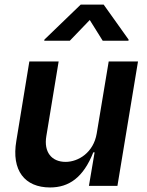

<svg xmlns="http://www.w3.org/2000/svg" viewBox="-20 -815 644 842"><path d="M543.3 -636.4 544 -641.3 434.7 -794.7H333.8L174.7 -641.3L174 -636.4H286.2L373.6 -727.3L430.4 -636.4ZM199.6 7.1C282 7.1 345.2 -35.9 389.2 -147H394.9L370 0H495L585.2 -545.5H456.7L404.1 -229.4C390.3 -146.3 323.9 -105.1 267.8 -105.1C205.6 -105.1 171.5 -148.8 183.2 -218L237.2 -545.5H108.7L51.8 -198.2C29.1 -67.1 88.8 7.1 199.6 7.1Z"/></svg>

Font: Riot Sans 2.0
Style: Bold Italic
Weight: 600
Italic angle: -9.39999°
Designer: Rasmus Andersson
Foundry: rsms
Version: Version 3.006;hotconv 1.0.109;makeotfexe 2.5.65596